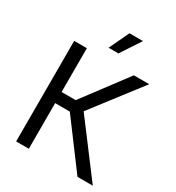

<svg xmlns="http://www.w3.org/2000/svg" viewBox="-218 -1073 1102 1203"><g transform="rotate(30 333.0 -471.0)"><path d="M85.4 0V-727.5H177.2V-410.6H279.3L517.1 -727.5H628.4L357.4 -375L640.1 0H529.3L283.2 -330.1H177.2V0ZM293.5 -797.9 361.8 -941.9H459.5L364.7 -797.9Z"/></g></svg>

Font: Inter 17pt
Style: Regular
Weight: 400
Version: Version 4.001;git-66647c0bb